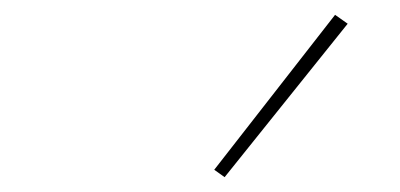

<svg xmlns="http://www.w3.org/2000/svg" viewBox="-20 -800 540 259"><path d="M283 -561 269 -571 432 -780 449 -768Z"/></svg>

Font: Iosevka SS18 Thin
Style: Italic
Weight: 100
Italic angle: -9°
Monospace: yes
Designer: Belleve Invis
Foundry: Belleve Invis
Version: Version 25.1.1; ttfautohint (v1.8.4)